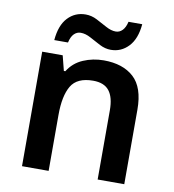

<svg xmlns="http://www.w3.org/2000/svg" viewBox="-83 -822 809 895"><g transform="rotate(10 321.0 -374.5)"><path d="M371 -552Q462 -552 513.5 -505Q565 -458 565 -353V0H439V-328Q439 -389 415 -419.5Q391 -450 339 -450Q263 -450 235 -402.5Q207 -355 207 -265V0H81V-542H178L196 -471H203Q229 -513 274.5 -532.5Q320 -552 371 -552ZM127 -605Q133 -676 167 -712Q201 -748 251 -748Q279 -748 305 -734.5Q331 -721 355.5 -707.5Q380 -694 402 -694Q420 -694 433.5 -708Q447 -722 453 -749H518Q512 -679 477.5 -642.5Q443 -606 394 -606Q367 -606 341 -619.5Q315 -633 290.5 -646.5Q266 -660 243 -660Q225 -660 211.5 -646.5Q198 -633 192 -605Z"/></g></svg>

Font: Noto Sans Tangsa SemiBold
Style: Regular
Weight: 600
Version: Version 1.504